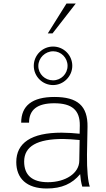

<svg xmlns="http://www.w3.org/2000/svg" viewBox="-20 -1066 607 1097"><path d="M433 -148C433 -76 354 -25 254 -25C164 -25 118 -65 118 -143C118 -231 194 -272 340 -272C367 -272 401 -269 435 -266ZM283 -607C237 -607 199 -643 199 -689C199 -735 238 -773 284 -773C329 -773 366 -736 366 -690C366 -644 329 -607 283 -607ZM73 -140C73 -47 132 11 247 11C333 11 392 -16 438 -71C440 -46 443 -24 450 0H493C483 -29 476 -93 477 -182L480 -341C482 -461 423 -512 291 -512C164 -512 101 -462 101 -365H146C146 -439 193 -476 290 -476C392 -476 437 -436 436 -349L435 -302C407 -305 364 -308 332 -308C158 -308 73 -249 73 -140ZM283 -800C223 -800 173 -751 173 -690C173 -629 223 -580 283 -580C343 -580 393 -630 393 -690C393 -751 344 -800 283 -800ZM360 -1046 253 -875H280L413 -1046Z"/></svg>

Font: Perun ExtraLight
Style: Regular
Weight: 200
Foundry: Copyright (c) Stefan Peev, Context Ltd, 2016
Version: Version 1.089